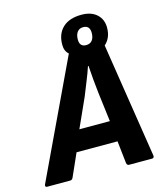

<svg xmlns="http://www.w3.org/2000/svg" viewBox="-147 -885 832 973"><g transform="rotate(-15 268.5 -398.5)"><path d="M-21 0Q-27 0 -29 -3.5Q-31 -7 -29 -13L260 -624Q239 -641 239 -675Q239 -732 273.5 -764.5Q308 -797 372 -797Q423 -797 452 -770.5Q481 -744 481 -701Q481 -673 472 -652Q463 -631 446 -616L540 -13Q541 0 529 0H409Q398 0 396 -13L383 -130H168L116 -13Q111 0 100 0ZM212 -239H372L353 -392Q349 -428 345.5 -464.5Q342 -501 340 -537H337Q325 -501 310 -464.5Q295 -428 281 -392ZM356 -642Q377 -642 388 -656Q399 -670 399 -695Q399 -734 364 -734Q344 -734 333 -719.5Q322 -705 322 -680Q322 -642 356 -642Z"/></g></svg>

Font: Sofia Sans Semi Condensed ExtraBold
Style: Italic
Weight: 800
Italic angle: -9°
Version: Version 4.100